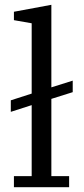

<svg xmlns="http://www.w3.org/2000/svg" viewBox="-20 -780 348 800"><path d="M38 -46H112V-342L25 -314V-362L112 -390V-683L38 -696V-731L194 -760V-416L283 -444V-396L194 -368V-46H268V0H38Z"/></svg>

Font: IBM Plex Serif
Style: Regular
Weight: 400
Designer: Mike Abbink, Paul van der Laan, Pieter van Rosmalen
Foundry: Bold Monday
Version: Version 2.6